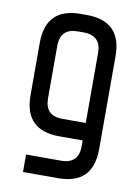

<svg xmlns="http://www.w3.org/2000/svg" viewBox="-79 -738 574 792"><g transform="rotate(10 207.5 -342.0)"><path d="M219.7 -683.6Q366.2 -683.6 366.2 -537.1Q366.2 -407.2 366.2 -146.5Q366.2 0 219.7 0Q170.9 0 73.2 0Q73.2 -18.6 73.2 -73.2Q110.4 -73.2 219.7 -73.2Q293 -73.2 293 -146.5Q293 -154.3 293 -170.9Q268.6 -170.9 195.3 -170.9Q48.8 -170.9 48.8 -317.4Q48.8 -344.7 48.8 -399.4Q48.8 -408.2 48.8 -421.9Q48.8 -460.9 48.8 -537.1Q48.8 -683.6 195.3 -683.6Q203.1 -683.6 219.7 -683.6ZM293 -537.1Q293 -610.4 219.7 -610.4Q211.9 -610.4 195.3 -610.4Q122.1 -610.4 122.1 -537.1Q122.1 -463.9 122.1 -317.4Q122.1 -244.1 195.3 -244.1Q227.5 -244.1 293 -244.1Q293 -317.4 293 -537.1Z"/></g></svg>

Font: ZAANS 2018
Style: Regular
Weight: 400
Designer: Counter Creatives
Version: Version 1.0 - 24-01-18